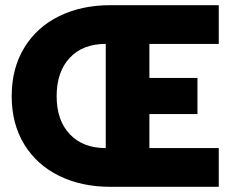

<svg xmlns="http://www.w3.org/2000/svg" viewBox="-20 -719 887 739"><path d="M25 -349Q25 -456 73.5 -535.5Q122 -615 208 -657Q294 -699 404 -699H822V-550H555V-419H740V-280H555V-149H822V0H404Q294 0 208 -42Q122 -84 73.5 -163Q25 -242 25 -349ZM387 -550Q298 -550 248 -496Q198 -442 198 -349Q198 -256 248.5 -202.5Q299 -149 387 -149Z"/></svg>

Font: Readiness
Style: Bold
Weight: 700
Designer: Katatrad Team
Foundry: CadsonDemak
Version: Version 1.00;January 16, 2020;FontCreator 12.0.0.2550 64-bit